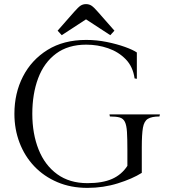

<svg xmlns="http://www.w3.org/2000/svg" viewBox="-20 -903 835 933"><path d="M755 -337Q717 -337 698.5 -325.5Q680 -314 674.5 -282Q669 -250 669 -187V-63Q623 -34 552.5 -12Q482 10 405 10Q324 10 258.5 -18Q193 -46 146.5 -95Q100 -144 75 -209.5Q50 -275 50 -350Q50 -450 91.5 -531Q133 -612 211 -660.5Q289 -709 399 -709Q450 -709 499 -699Q548 -689 587 -675Q626 -661 645 -648V-520L634 -522Q626 -579 591 -615Q556 -651 505.5 -668.5Q455 -686 399 -686Q311 -686 252.5 -642.5Q194 -599 165.5 -523Q137 -447 137 -350Q137 -253 167.5 -176.5Q198 -100 258 -56.5Q318 -13 405 -13Q478 -13 524.5 -33.5Q571 -54 599 -97V-175Q599 -229 597 -261.5Q595 -294 587 -310.5Q579 -327 562 -332Q545 -337 514 -337L512 -347H757ZM398 -809 280 -732 260 -754 340 -845Q360 -868 371.5 -875.5Q383 -883 398 -883Q413 -883 424.5 -875.5Q436 -868 456 -845L536 -754L516 -732Z"/></svg>

Font: Gilda Display
Style: Regular
Weight: 400
Designer: Eduardo Rodriguez Tunni
Foundry: Eduardo Rodriguez Tunni
Version: Version 1.002; ttfautohint (v1.8.4.7-5d5b);gftools[0.9.22]